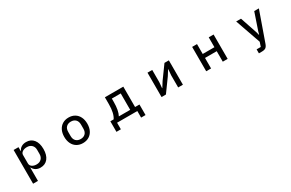

<svg xmlns="http://www.w3.org/2000/svg" viewBox="183 -2034 5635 3720"><g transform="rotate(-30 3000.0 -174.0)"><path d="M266 210V-545H375V-458H380Q401 -506 445 -532Q489 -558 550 -558Q656 -558 716.5 -482.5Q777 -407 777 -273Q777 -139 717 -63Q657 13 550 13Q490 13 446.5 -13.5Q403 -40 380 -87H375V210ZM662 -227V-319Q662 -385 622 -425Q582 -465 515 -465Q455 -465 415 -438.5Q375 -412 375 -368V-181Q375 -134 414.5 -106.5Q454 -79 515 -79Q582 -79 622 -119.5Q662 -160 662 -227Z M1242 -273Q1242 -359 1274 -423.5Q1306 -488 1364.5 -523Q1423 -558 1500 -558Q1577 -558 1635.5 -523Q1694 -488 1726 -423.5Q1758 -359 1758 -273Q1758 -186 1726 -121.5Q1694 -57 1635.5 -22Q1577 13 1500 13Q1423 13 1364.5 -22Q1306 -57 1274 -121.5Q1242 -186 1242 -273ZM1643 -227V-318Q1643 -390 1604 -428.5Q1565 -467 1500 -467Q1435 -467 1396 -428.5Q1357 -390 1357 -318V-227Q1357 -155 1396 -116.5Q1435 -78 1500 -78Q1565 -78 1604 -116.5Q1643 -155 1643 -227Z M2167 147V-89H2241Q2308 -190 2308 -388V-545H2720V-89H2818V147H2719V0H2266V147ZM2611 -89V-456H2412V-383Q2412 -190 2357 -89Z M3359 0H3261V-545H3367V-271L3356 -143H3361L3433 -258L3641 -545H3739V0H3633V-274L3644 -402H3639L3567 -287Z M4369 0H4260V-545H4369V-324H4631V-545H4740V0H4631V-235H4369Z M5318 210V121H5411L5444 23L5245 -545H5353L5481 -166L5497 -102H5503L5520 -166L5649 -545H5753L5521 112Q5502 167 5472.5 188.5Q5443 210 5382 210Z"/></g></svg>

Font: IBM Plex Sans JP Medium
Style: Regular
Weight: 500
Designer: Mike Abbink; Paul van der Laan; Pieter van Rosmalen; Wujin Sim; Yejin Wi; Jinhee Kim; Boomi Park; Yona Kim; Kichan Ma
Foundry: Sandoll Inc.
Version: Version 1.001